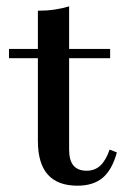

<svg xmlns="http://www.w3.org/2000/svg" viewBox="-20 -569 399 600"><path d="M221.8 11.3Q160.5 11.3 129.4 -23.4Q98.4 -58.1 98.4 -129V-387.1H8.1V-416.1H98.4V-535.5Q126.6 -535.5 150.8 -539.1Q175 -542.7 196 -549.2V-416.1H324.2V-387.1H196V-101.6Q196 -67.7 209.7 -51.6Q223.4 -35.5 250.8 -35.5Q276.6 -35.5 294 -52Q311.3 -68.5 322.6 -101.6L345.2 -92.7Q330.6 -38.7 301.2 -13.7Q271.8 11.3 221.8 11.3Z"/></svg>

Font: Playfair 5pt SemiExpanded Light SemiBold
Style: Regular
Weight: 600
Version: Version 2.001;gftools[0.9.30]